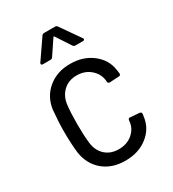

<svg xmlns="http://www.w3.org/2000/svg" viewBox="-173 -795 808 898"><g transform="rotate(-30 230.5 -346.0)"><path d="M63 -138Q57 -189 57 -254Q57 -305 63 -369Q72 -434 120 -474Q168 -514 239 -514Q310 -514 358.5 -476Q407 -438 415 -381L418 -360V-358Q418 -354 415.5 -351.5Q413 -349 409 -349L358 -346Q349 -346 347 -355Q347 -364 346 -367Q341 -402 311.5 -427Q282 -452 239 -452Q195 -452 166.5 -425Q138 -398 133 -355Q128 -312 128 -253Q128 -193 133 -150Q138 -106 166.5 -80Q195 -54 239 -54Q283 -54 312.5 -79Q342 -104 346 -140L347 -148Q349 -159 358 -157L408 -153Q417 -151 417 -144V-140Q417 -136 415 -128Q408 -69 359.5 -30.5Q311 8 239 8Q167 8 120 -31.5Q73 -71 63 -138ZM122 -588 195 -694Q199 -700 207 -700H266Q274 -700 278 -694L352 -588Q354 -586 354 -582Q354 -580 352 -578Q350 -576 346 -576H304Q297 -576 292 -583L241 -661Q240 -663 238 -663Q236 -663 235 -661L182 -582Q178 -576 170 -576H129Q123 -576 121 -579.5Q119 -583 122 -588Z"/></g></svg>

Font: Barlow Semi Condensed
Style: Regular
Weight: 400
Width: 4
Designer: Jeremy Tribby
Foundry: Tribby Type
Version: Version 1.408;December 10, 2018;FontCreator 11.5.0.2430 64-b